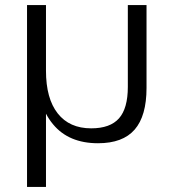

<svg xmlns="http://www.w3.org/2000/svg" viewBox="-20 -560 678 760"><path d="M560 -540V-212Q560 -101 513 -47Q466 7 368 7Q252 7 190 -68Q174 -87 162 -110V180H87V-540H162V-280Q162 -170 208.5 -111Q255 -52 341 -52Q416 -52 451 -91.5Q486 -131 486 -216V-540Z"/></svg>

Font: Pathway Extreme 8pt Thin 12pt Light
Style: Regular
Weight: 300
Version: Version 1.001;gftools[0.9.26]